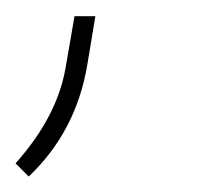

<svg xmlns="http://www.w3.org/2000/svg" viewBox="-46 -98 253 242"><path d="M-9.8 124.5 -26.4 107.9Q25.9 49.3 36.6 -12.2L47.9 -77.6H74.2L64 -16.1Q49.8 67.9 -9.8 124.5Z"/></svg>

Font: TypoPRO Roboto
Style: Italic
Weight: 250
Italic angle: -12°
Designer: Google
Version: Version 2.136; 2016